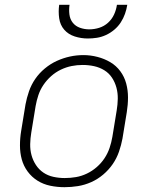

<svg xmlns="http://www.w3.org/2000/svg" viewBox="-20 -770 640 798"><path d="M248 8Q218 8 189 2Q160 -4 136 -19Q112 -34 95 -57Q78 -80 70.5 -107.5Q63 -135 63 -165.5Q63 -196 68 -226L86 -336Q91 -363 100.5 -390.5Q110 -418 126.5 -442Q143 -466 166.5 -485.5Q190 -505 216.5 -517Q243 -529 270.5 -535Q298 -541 327 -541Q356 -541 385 -533.5Q414 -526 438.5 -511.5Q463 -497 480 -474Q497 -451 504.5 -423Q512 -395 512 -365Q512 -335 507 -304L489 -194Q484 -167 474.5 -139.5Q465 -112 448.5 -88Q432 -64 409 -44.5Q386 -25 359 -13Q332 -1 304 3.5Q276 8 248 8ZM249 -30Q249 -30 249 -30Q249 -30 249 -30Q273 -30 296 -34Q319 -38 341 -48.5Q363 -59 382 -75.5Q401 -92 414.5 -112.5Q428 -133 435.5 -155.5Q443 -178 447 -201L465 -311Q469 -335 469.5 -359Q470 -383 464 -405.5Q458 -428 445.5 -447Q433 -466 413.5 -478Q394 -490 371 -495Q348 -500 323 -500Q300 -500 277.5 -495.5Q255 -491 233 -480.5Q211 -470 192.5 -453.5Q174 -437 160.5 -417Q147 -397 139.5 -374.5Q132 -352 128 -329L110 -219Q106 -195 105.5 -171Q105 -147 111 -125Q117 -103 129.5 -84Q142 -65 160.5 -52.5Q179 -40 202 -35Q225 -30 249 -30ZM345 -610Q317 -610 290.5 -618.5Q264 -627 247 -646.5Q230 -666 226 -694Q222 -722 226 -750H269Q266 -730 268.5 -710Q271 -690 282.5 -675.5Q294 -661 312.5 -654.5Q331 -648 351 -648Q372 -648 392.5 -654.5Q413 -661 429 -675.5Q445 -690 454 -709.5Q463 -729 466 -750H509Q506 -731 499.5 -712.5Q493 -694 482 -677Q471 -660 455 -646.5Q439 -633 420.5 -624.5Q402 -616 383 -613Q364 -610 345 -610Z"/></svg>

Font: Iosevka Curly XLtEx
Style: Italic
Weight: 200
Width: 7
Italic angle: -9°
Monospace: yes
Designer: Belleve Invis
Foundry: Belleve Invis
Version: Version 11.1.0; ttfautohint (v1.8.3)